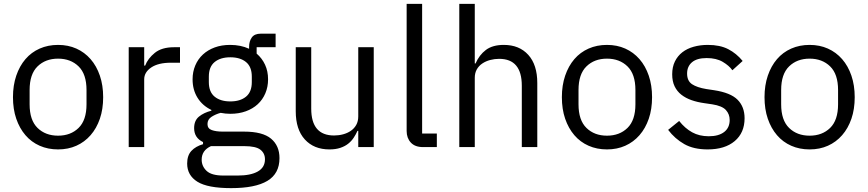

<svg xmlns="http://www.w3.org/2000/svg" viewBox="-20 -760 4483 992"><path d="M280 12Q228 12 185 -7Q142 -26 111.5 -61.5Q81 -97 64 -146.5Q47 -196 47 -258Q47 -319 64 -369Q81 -419 111.5 -454.5Q142 -490 185 -509Q228 -528 280 -528Q332 -528 374.5 -509Q417 -490 448 -454.5Q479 -419 496 -369Q513 -319 513 -258Q513 -196 496 -146.5Q479 -97 448 -61.5Q417 -26 374.5 -7Q332 12 280 12ZM280 -59Q345 -59 386 -99Q427 -139 427 -221V-295Q427 -377 386 -417Q345 -457 280 -457Q215 -457 174 -417Q133 -377 133 -295V-221Q133 -139 174 -99Q215 -59 280 -59Z M645 0V-516H725V-421H730Q744 -458 780 -487Q816 -516 879 -516H910V-436H863Q798 -436 761.5 -411.5Q725 -387 725 -350V0Z M1424 57Q1424 137 1361.5 174.5Q1299 212 1174 212Q1053 212 1000 179Q947 146 947 85Q947 43 969 19.5Q991 -4 1029 -15V-26Q983 -48 983 -98Q983 -137 1008 -157.5Q1033 -178 1072 -188V-192Q1026 -214 1000.5 -255Q975 -296 975 -350Q975 -389 989 -422Q1003 -455 1028.5 -478.5Q1054 -502 1089.5 -515Q1125 -528 1169 -528Q1224 -528 1267 -508V-517Q1267 -547 1281 -566.5Q1295 -586 1327 -586H1404V-516H1306V-483Q1334 -459 1349.5 -425.5Q1365 -392 1365 -350Q1365 -311 1351 -278Q1337 -245 1311.5 -221.5Q1286 -198 1250 -185Q1214 -172 1170 -172Q1145 -172 1120 -177Q1094 -170 1073 -156.5Q1052 -143 1052 -119Q1052 -96 1074 -88Q1096 -80 1131 -80H1241Q1337 -80 1380.5 -43.5Q1424 -7 1424 57ZM1349 63Q1349 32 1325.5 13.5Q1302 -5 1242 -5H1070Q1022 17 1022 65Q1022 99 1047.5 123Q1073 147 1134 147H1208Q1275 147 1312 126Q1349 105 1349 63ZM1170 -236Q1221 -236 1251 -260.5Q1281 -285 1281 -336V-364Q1281 -415 1251 -439.5Q1221 -464 1170 -464Q1119 -464 1089 -439.5Q1059 -415 1059 -364V-336Q1059 -285 1089 -260.5Q1119 -236 1170 -236Z M1831 -84H1827Q1819 -66 1807.5 -48.5Q1796 -31 1779 -17.5Q1762 -4 1738 4Q1714 12 1682 12Q1602 12 1555 -39.5Q1508 -91 1508 -185V-516H1588V-199Q1588 -60 1706 -60Q1730 -60 1752.5 -66Q1775 -72 1792.5 -84Q1810 -96 1820.5 -114.5Q1831 -133 1831 -159V-516H1911V0H1831Z M2166 0Q2124 0 2102.5 -23.5Q2081 -47 2081 -83V-740H2161V-70H2237V0Z M2353 -740H2433V-432H2437Q2456 -476 2490.5 -502Q2525 -528 2583 -528Q2663 -528 2709.5 -476.5Q2756 -425 2756 -331V0H2676V-317Q2676 -456 2559 -456Q2535 -456 2512.5 -450Q2490 -444 2472 -432Q2454 -420 2443.5 -401.5Q2433 -383 2433 -358V0H2353Z M3116 12Q3064 12 3021 -7Q2978 -26 2947.5 -61.5Q2917 -97 2900 -146.5Q2883 -196 2883 -258Q2883 -319 2900 -369Q2917 -419 2947.5 -454.5Q2978 -490 3021 -509Q3064 -528 3116 -528Q3168 -528 3210.5 -509Q3253 -490 3284 -454.5Q3315 -419 3332 -369Q3349 -319 3349 -258Q3349 -196 3332 -146.5Q3315 -97 3284 -61.5Q3253 -26 3210.5 -7Q3168 12 3116 12ZM3116 -59Q3181 -59 3222 -99Q3263 -139 3263 -221V-295Q3263 -377 3222 -417Q3181 -457 3116 -457Q3051 -457 3010 -417Q2969 -377 2969 -295V-221Q2969 -139 3010 -99Q3051 -59 3116 -59Z M3636 12Q3564 12 3515.5 -15.5Q3467 -43 3432 -89L3489 -135Q3519 -97 3556 -76.5Q3593 -56 3642 -56Q3693 -56 3721.5 -78Q3750 -100 3750 -140Q3750 -170 3730.5 -191.5Q3711 -213 3660 -221L3619 -227Q3583 -232 3553 -242.5Q3523 -253 3500.5 -270.5Q3478 -288 3465.5 -314Q3453 -340 3453 -376Q3453 -414 3467 -442.5Q3481 -471 3505.5 -490Q3530 -509 3564 -518.5Q3598 -528 3637 -528Q3700 -528 3742.5 -506Q3785 -484 3817 -445L3764 -397Q3747 -421 3714 -440.5Q3681 -460 3631 -460Q3581 -460 3555.5 -438.5Q3530 -417 3530 -380Q3530 -342 3555.5 -325Q3581 -308 3629 -300L3669 -294Q3755 -281 3791 -244.5Q3827 -208 3827 -149Q3827 -74 3776 -31Q3725 12 3636 12Z M4163 12Q4111 12 4068 -7Q4025 -26 3994.5 -61.5Q3964 -97 3947 -146.5Q3930 -196 3930 -258Q3930 -319 3947 -369Q3964 -419 3994.5 -454.5Q4025 -490 4068 -509Q4111 -528 4163 -528Q4215 -528 4257.5 -509Q4300 -490 4331 -454.5Q4362 -419 4379 -369Q4396 -319 4396 -258Q4396 -196 4379 -146.5Q4362 -97 4331 -61.5Q4300 -26 4257.5 -7Q4215 12 4163 12ZM4163 -59Q4228 -59 4269 -99Q4310 -139 4310 -221V-295Q4310 -377 4269 -417Q4228 -457 4163 -457Q4098 -457 4057 -417Q4016 -377 4016 -295V-221Q4016 -139 4057 -99Q4098 -59 4163 -59Z"/></svg>

Font: IBM Plex Sans
Style: Regular
Weight: 400
Designer: Mike Abbink, Paul van der Laan, Pieter van Rosmalen
Foundry: Bold Monday
Version: Version 3.005